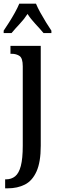

<svg xmlns="http://www.w3.org/2000/svg" viewBox="-34 -786 320 1046"><path d="M-6 240V191H-1Q28 191 48.5 174.5Q69 158 79.5 118Q90 78 90 8V-425Q90 -469 72.5 -481Q55 -493 29 -493H23V-536H188V8Q188 97 165 148Q142 199 101.5 219.5Q61 240 8 240ZM-14 -619Q-1 -638 15.5 -664Q32 -690 47 -717Q62 -744 71 -766H162Q171 -744 186 -717Q201 -690 217 -664Q233 -638 246 -619V-606H203Q184 -629 159 -655.5Q134 -682 116 -710Q98 -682 73.5 -656Q49 -630 29 -606H-14Z"/></svg>

Font: Noto Serif ExtraCondensed Medium
Style: Regular
Weight: 500
Width: 2
Designer: Monotype Design Team
Foundry: Monotype Imaging Inc.
Version: Version 2.015